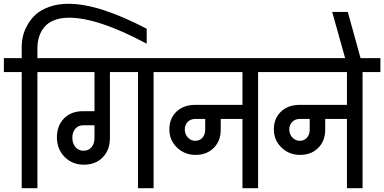

<svg xmlns="http://www.w3.org/2000/svg" viewBox="-32 -985 2011 1005"><path d="M327.5 -965.2Q485.7 -965.2 735.9 -834.5V-756.3Q481.3 -892.3 330.1 -892.3Q285.4 -892.3 252.4 -879.5Q219.4 -866.6 200.5 -843.8Q181.6 -821 172.7 -793Q163.8 -765 163.8 -731.1V-680.7H257.2V-607.7H163.8V0H81.7V-607.7H-11.7V-680.7H81.7V-740.2Q81.7 -768 88.4 -796.7Q95.1 -825.4 112.7 -856.2Q130.3 -887.1 157 -910.7Q183.8 -934.4 227.8 -949.8Q271.9 -965.2 327.5 -965.2Z M865.3 -607.7H771.9V0H690.3V-607.7H543.4V-263.2Q543.4 -199.4 505.6 -161.2Q467.9 -122.9 407 -122.9Q346.2 -122.9 306 -163.8Q265.9 -204.6 265.9 -265.9Q265.9 -327.1 303 -365.1Q340.1 -403.1 404 -403.1H462.6V-607.7H233.7V-680.7H865.3ZM462.6 -263.2V-329.3H404Q377.9 -329.3 362.3 -311.3Q346.7 -293.2 346.7 -264.1Q346.7 -235 362.7 -215.5Q378.8 -195.9 405.1 -195.9Q431.4 -195.9 447 -214.4Q462.6 -232.8 462.6 -263.2Z M1412.3 -607.7H1318.9V0H1237.2V-362.3H1123.4V-306.3Q1123.4 -247.2 1086.7 -210.7Q1050 -174.2 992 -174.2Q934 -174.2 894.2 -212.9Q854.5 -251.5 854.5 -308.2Q854.5 -364.9 891.6 -400.5Q928.8 -436.1 989.6 -436.1H1237.2V-607.7H841.9V-680.7H1412.3ZM1042.1 -362.3H989.6Q965.7 -362.3 950.5 -346.9Q935.3 -331.5 935.3 -307.1Q935.3 -282.8 951.3 -265.4Q967.4 -248 990.2 -248Q1013 -248 1027.6 -264.1Q1042.1 -280.2 1042.1 -306.3Z M1959.2 -607.7H1865.8V0H1784.1V-362.3H1670.3V-306.3Q1670.3 -247.2 1633.6 -210.7Q1596.9 -174.2 1538.9 -174.2Q1480.9 -174.2 1441.1 -212.9Q1401.4 -251.5 1401.4 -308.2Q1401.4 -364.9 1438.5 -400.5Q1475.7 -436.1 1536.5 -436.1H1784.1V-607.7H1388.8V-680.7H1959.2ZM1589.1 -362.3H1536.5Q1512.6 -362.3 1497.4 -346.9Q1482.2 -331.5 1482.2 -307.1Q1482.2 -282.8 1498.3 -265.4Q1514.3 -248 1537.1 -248Q1559.9 -248 1574.5 -264.1Q1589.1 -280.2 1589.1 -306.3Z M1864.9 -680.7V-607.7H1774.5V-680.7L1706.8 -922.7H1788.4L1855.3 -680.7Z"/></svg>

Font: Puralecka Narrow
Style: Regular
Weight: 400
Designer: Hector Gatti, Marcela Romero, Pablo Cosgaya and Nicolas Silva
Version: Version 1.004;PS 001.004;hotconv 1.0.70;makeotf.lib2.5.58329